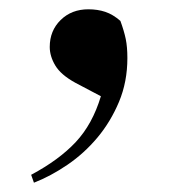

<svg xmlns="http://www.w3.org/2000/svg" viewBox="-20 -178 380 413"><path d="M47 198Q107 166 143 127.5Q179 89 197 29L142 0Q111 -17 99 -37Q87 -57 87 -77Q87 -112 110.5 -135Q134 -158 170 -158Q190 -158 206.5 -152.5Q223 -147 239 -133Q247 -111 250.5 -94Q254 -77 254 -53Q254 -2 236 41Q218 84 189.5 118Q161 152 125 176.5Q89 201 53 215L47 198Z"/></svg>

Font: XinYuGongZhangJiaSongA
Style: Regular
Weight: 900
Designer: XinYuGong
Foundry: Adobe Systems Incorporated
Version: Version 1.00